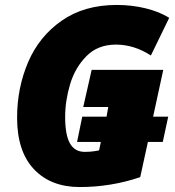

<svg xmlns="http://www.w3.org/2000/svg" viewBox="-20 -745 705 775"><path d="M49 -270Q49 -390 93.5 -494Q138 -598 229 -661.5Q320 -725 451 -725Q512 -725 567.5 -711.5Q623 -698 663 -673L589 -521Q521 -565 448 -565Q375 -565 329 -518.5Q283 -472 263 -405Q243 -338 243 -273Q243 -200 262.5 -166Q282 -132 322 -132Q343 -132 359.5 -134.5Q376 -137 380 -138L387 -172H291L312 -274H410L417 -313H316L350 -463H639L598 -274H659L637 -172H577L546 -30Q428 10 302 10Q185 10 117 -62Q49 -134 49 -270Z"/></svg>

Font: Noto Sans Display Black
Style: Italic
Weight: 900
Italic angle: -12°
Designer: Monotype Design team
Foundry: Monotype Imaging Inc.
Version: Version 1.000